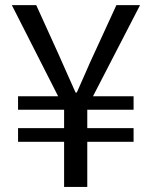

<svg xmlns="http://www.w3.org/2000/svg" viewBox="-20 -733 595 753"><path d="M231.4 0V-176.8H50.8V-230.5H231.4V-302.7H50.8V-355.5H208L26.4 -712.9H122.1L209 -521.5Q219.7 -498 241.7 -447.8Q263.7 -397.5 276.4 -370.1H281.2Q292 -393.6 314 -444.3Q335.9 -495.1 348.6 -521.5L436.5 -712.9H529.3L344.7 -355.5H503.9V-302.7H322.3V-230.5H503.9V-176.8H322.3V0Z"/></svg>

Font: irohakakuC Regular
Style: Regular
Weight: 400
Designer: [Source Han Sans]
Ryoko NISHIZUKA Ë•øÂ°öÊ∂ºÂ≠ê (kana & ideographs); Paul D. Hunt (Latin, Greek & Cyrillic); Wenlong ZHAN
Version: Version 1.001.20160904